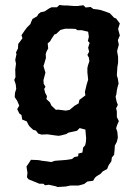

<svg xmlns="http://www.w3.org/2000/svg" viewBox="-20 -533 554 769"><path d="M211 216 203 213 176 207 160 209 154 203H138L94 185L88 177L90 159L86 134L93 124L104 107L130 108L139 109L148 111L166 113L185 116L200 111L213 110L239 108L249 107L268 104L278 96L293 93L294 82L310 78L313 58L321 49L324 36L325 20L324 10L322 -14L299 -20L288 -9L274 -6L255 -2L245 4L226 9L215 11L198 9L170 5L146 6L133 2L124 -10L113 -13L99 -26L94 -33L87 -47L69 -54L66 -72L57 -79L49 -96L57 -110L49 -129L39 -144L40 -161L45 -177L43 -195L37 -213L42 -224L41 -254L44 -278L41 -293L46 -316L44 -323L52 -339L53 -357L62 -369L70 -380L66 -392L79 -411L88 -423L102 -437L103 -441L110 -457L129 -468L133 -476L143 -484L158 -487L178 -500L187 -504H208L218 -513L236 -511H250L276 -509H291L314 -512L323 -503L343 -505L354 -497L372 -495L382 -493L401 -487L420 -480L437 -462L445 -459L460 -439L453 -417L460 -391L452 -372L456 -354L452 -340L449 -328L453 -305V-293V-282L450 -264L449 -247L448 -231L452 -218L455 -198L451 -185L448 -171L446 -155L443 -146L447 -126L452 -113L445 -99L448 -87V-64L456 -48L449 -32L445 -19L450 -5L452 18L448 35L440 50L439 67L437 87L428 98L426 113L415 129L409 144L392 153L383 163L368 172L360 179L353 191L330 194L317 204L295 210H263L243 214ZM244 -90 259 -93 278 -109 295 -119 298 -133 322 -151 320 -165 327 -194 333 -214 330 -243V-260L332 -270L338 -288L336 -302L330 -313L337 -326L333 -342L339 -361L332 -369L336 -386L333 -406L307 -412H290L283 -417L268 -418H241L222 -413L205 -397L198 -395L186 -377L181 -368L171 -359L173 -339L166 -326L163 -316L164 -301L157 -277L154 -269L162 -242L154 -212L155 -198L162 -185L157 -177L161 -161L168 -148L166 -136L180 -123L186 -110L204 -93L212 -94Z"/></svg>

Font: Winky Rough Medium
Style: Regular
Weight: 500
Designer: Simon Atzbach
Foundry: typofactur
Version: Version 1.206; ttfautohint (v1.8.4.7-5d5b)